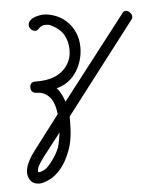

<svg xmlns="http://www.w3.org/2000/svg" viewBox="-44 -337 484 608"><g transform="rotate(-5 198.0 -33.0)"><path d="M100 -258Q93 -250 87 -250Q79 -250 73 -256Q67 -262 67 -268Q67 -278 73 -284Q79 -290 87 -293Q95 -296 103 -297.5Q111 -299 116 -299Q133 -299 152.5 -292Q172 -285 188 -270.5Q204 -256 214 -234.5Q224 -213 224 -185Q224 -165 218.5 -146Q213 -127 202.5 -110Q192 -93 175.5 -80.5Q159 -68 138 -63Q146 -54 152 -42.5Q158 -31 162 -18L364 -279Q369 -288 377 -288Q384 -288 390 -281.5Q396 -275 396 -269Q396 -262 392 -258L171 30Q171 33 171 38V48Q171 102 157.5 137.5Q144 173 126 194Q108 215 88.5 224Q69 233 58 233Q39 233 30 221.5Q21 210 21 195Q21 168 51 128L134 19Q130 -18 114 -36Q98 -54 73 -54Q55 -55 55 -73Q55 -90 73 -90Q78 -90 79 -90Q103 -90 122.5 -95.5Q142 -101 156.5 -112.5Q171 -124 180 -141Q189 -158 189 -181Q189 -207 177 -228.5Q165 -250 134 -264Q129 -266 120 -266Q112 -266 106 -262.5Q100 -259 100 -258ZM126 123Q129 112 131 101Q133 90 135 77L79 149Q67 165 61.5 175Q56 185 56 194Q56 197 59 197Q65 197 74 192.5Q83 188 91.5 178.5Q100 169 109.5 155Q119 141 126 123Z"/></g></svg>

Font: Gruenewald VA
Style: Regular
Weight: 400
Designer: Peter Wiegel
Foundry: Peter Wiegel, nach dem Schriftentwurf von Dr. H. Gr¸newald
Version: Version 0.007